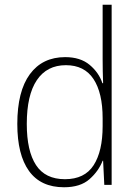

<svg xmlns="http://www.w3.org/2000/svg" viewBox="-20 -780 572 810"><path d="M250 10Q152 10 102.5 -58.5Q53 -127 53 -257Q53 -395 106 -467Q159 -539 255 -539Q319 -539 358 -506.5Q397 -474 412 -429H415Q413 -481 413 -530V-760H451V0H420L415 -102H413Q396 -58 357.5 -24Q319 10 250 10ZM254 -24Q337 -24 375 -83Q413 -142 413 -248V-281Q413 -388 374.5 -446.5Q336 -505 258 -505Q178 -505 135.5 -442Q93 -379 93 -257Q93 -143 132 -83.5Q171 -24 254 -24Z"/></svg>

Font: Noto Sans Gujarati SemiCondensed ExtraLight
Style: Regular
Weight: 200
Width: 4
Designer: Jelle Bosma - Monotype Design Team, Universal Thirst
Foundry: Monotype Imaging Inc.
Version: Version 2.106; ttfautohint (v1.8.4.7-5d5b)